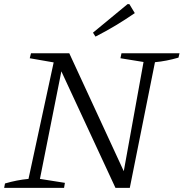

<svg xmlns="http://www.w3.org/2000/svg" viewBox="-26 -903 883 923"><path d="M558 -647H837L832 -626Q774 -609 719 -604L598 0H529L269 -560L166 -43L286 -24L282 0H-6L-2 -21Q56 -38 111 -43L232 -603L117 -623L123 -647H307L569 -80L664 -605L553 -623ZM433 -727 421 -746 587 -883H596L622 -840Q577 -809 530.5 -781Q484 -753 433 -727Z"/></svg>

Font: Piazzolla Light
Style: Italic
Weight: 300
Italic angle: -11.3°
Designer: Juan Pablo del Peral
Foundry: Huerta Tipografica
Version: Version 1.330